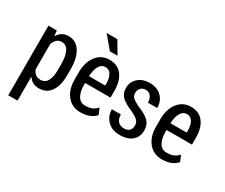

<svg xmlns="http://www.w3.org/2000/svg" viewBox="-144 -1139 2048 1747"><g transform="rotate(30 880.0 -266.0)"><path d="M428.7 -220.2Q428.7 -113.8 386 -52Q343.3 9.8 263.7 9.8Q227.1 9.8 200.2 -4.6Q173.3 -19 154.3 -46.9L152.8 -46.4V203.1H55.2V-528.3H143.1L148.4 -472.2L149.4 -471.7Q168.9 -503.9 196.8 -521Q224.6 -538.1 263.2 -538.1Q343.3 -538.1 386 -470Q428.7 -401.9 428.7 -285.2ZM331.1 -285.2Q331.1 -364.7 307.9 -412.8Q284.7 -460.9 235.8 -460.9Q205.6 -460.9 185.5 -443.4Q165.5 -425.8 152.8 -394V-126Q165 -96.2 185.3 -80.6Q205.6 -64.9 236.8 -64.9Q285.6 -64.9 308.3 -106.9Q331.1 -148.9 331.1 -220.2Z M700.2 9.8Q610.8 9.8 558.6 -54.4Q506.3 -118.7 506.3 -222.7V-299.8Q506.3 -405.3 558.1 -471.7Q609.9 -538.1 692.9 -538.1Q780.8 -538.1 826.2 -477.8Q871.6 -417.5 871.6 -312V-243.7H604.5V-222.7Q604.5 -152.3 629.9 -108.6Q655.3 -64.9 706.5 -64.9Q753.4 -64.9 781.5 -78.1Q809.6 -91.3 830.1 -115.7L857.9 -52.2Q834 -23.4 794.2 -6.8Q754.4 9.8 700.2 9.8ZM692.9 -461.9Q652.8 -461.9 629.9 -420.9Q606.9 -379.9 604.5 -314.5H774.9V-334.5Q774.9 -391.6 754.6 -426.8Q734.4 -461.9 692.9 -461.9ZM736.8 -605.5H656.2L546.9 -735.4H659.2Z M1191.9 -132.3Q1191.9 -163.6 1173.6 -184.3Q1155.3 -205.1 1102.1 -231Q1022.9 -263.2 986.1 -298.1Q949.2 -333 949.2 -391.6Q949.2 -453.6 994.6 -495.8Q1040 -538.1 1116.2 -538.1Q1195.3 -538.1 1241.2 -492.2Q1287.1 -446.3 1287.1 -374H1189.5Q1189.5 -412.6 1170.4 -439.2Q1151.4 -465.8 1116.2 -465.8Q1081.5 -465.8 1063 -445.1Q1044.4 -424.3 1044.4 -395.5Q1044.4 -364.7 1060.3 -347.7Q1076.2 -330.6 1131.8 -301.8Q1212.4 -271.5 1250 -234.6Q1287.6 -197.8 1287.6 -137.2Q1287.6 -70.3 1241 -30.3Q1194.3 9.8 1115.2 9.8Q1029.8 9.8 982.4 -39.3Q935.1 -88.4 935.1 -158.2H1029.8Q1031.2 -106 1055.4 -83.7Q1079.6 -61.5 1116.7 -61.5Q1152.8 -61.5 1172.4 -81.1Q1191.9 -100.6 1191.9 -132.3Z M1556.2 9.8Q1466.8 9.8 1414.6 -54.4Q1362.3 -118.7 1362.3 -222.7V-299.8Q1362.3 -405.3 1414.1 -471.7Q1465.8 -538.1 1548.8 -538.1Q1636.7 -538.1 1682.1 -477.8Q1727.5 -417.5 1727.5 -312V-243.7H1460.4V-222.7Q1460.4 -152.3 1485.8 -108.6Q1511.2 -64.9 1562.5 -64.9Q1609.4 -64.9 1637.5 -78.1Q1665.5 -91.3 1686 -115.7L1713.9 -52.2Q1689.9 -23.4 1650.1 -6.8Q1610.4 9.8 1556.2 9.8ZM1548.8 -461.9Q1508.8 -461.9 1485.8 -420.9Q1462.9 -379.9 1460.4 -314.5H1630.9V-334.5Q1630.9 -391.6 1610.6 -426.8Q1590.3 -461.9 1548.8 -461.9Z"/></g></svg>

Font: Franco
Style: Regular
Weight: 400
Designer: Google
Version: Version 1.200311; 2013